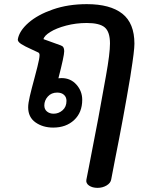

<svg xmlns="http://www.w3.org/2000/svg" viewBox="-20 -613 720 927"><path d="M629 -402Q629 -368 612 -262L609 -242Q576 -45 535 159L517 253Q514 271 494.5 282.5Q475 294 451 294Q426 294 410 283Q394 272 397 255L409 194Q459 -59 492 -249Q511 -355 511 -403Q511 -459 486 -480.5Q461 -502 399 -502Q347 -502 299.5 -489.5Q252 -477 222.5 -458.5Q193 -440 190 -424L273 -394Q282 -391 286 -384.5Q290 -378 290 -366Q290 -343 262 -235Q267 -236 277 -236Q321 -236 349 -204.5Q377 -173 377 -131Q377 -70 338 -33.5Q299 3 237 3Q187 3 151.5 -22Q116 -47 116 -95Q116 -114 124 -148.5Q132 -183 147 -238Q150 -249 160.5 -290Q171 -331 171 -347Q171 -357 164 -360Q159 -363 136 -373Q98 -390 81.5 -401Q65 -412 66 -423Q73 -464 117.5 -503Q162 -542 235.5 -567.5Q309 -593 399 -593Q512 -593 570.5 -547Q629 -501 629 -402ZM194 -104Q194 -85 207 -74.5Q220 -64 239 -64Q263 -64 282 -80.5Q301 -97 301 -126Q301 -144 289 -155Q277 -166 256 -166Q228 -166 211 -147Q194 -128 194 -104Z"/></svg>

Font: Mali SemiBold
Style: Italic
Weight: 600
Italic angle: -10°
Version: Version 1.000; ttfautohint (v1.6)